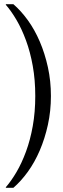

<svg xmlns="http://www.w3.org/2000/svg" viewBox="-20 -770 301 920"><path d="M149 -310Q149 -233 137 -166Q125 -99 104.5 -43.5Q84 12 59 54.5Q34 97 8 127V130H44Q81 98 113.5 53Q146 8 170.5 -49Q195 -106 209.5 -172Q224 -238 224 -310Q224 -382 209.5 -448Q195 -514 170.5 -571Q146 -628 113.5 -673Q81 -718 44 -750H8V-747Q34 -717 59 -674.5Q84 -632 104.5 -576.5Q125 -521 137 -454Q149 -387 149 -310Z"/></svg>

Font: Roboto Serif 120pt ExtraCondensed
Style: Regular
Weight: 400
Width: 2
Designer: Greg Gazdowicz
Foundry: Commercial Type
Version: Version 1.008